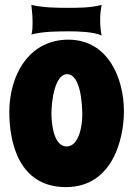

<svg xmlns="http://www.w3.org/2000/svg" viewBox="-20 -739 544 784"><path d="M486 -285C486 -417 423 -577 259 -577C96 -577 18 -429 18 -282C18 -157 57 25 249 25C440 25 486 -172 486 -285ZM316 -269C316 -224 302 -141 252 -141C200 -141 190 -232 190 -275C190 -320 202 -436 254 -436C309 -436 316 -315 316 -269ZM395 -719C351 -707 300 -707 255 -707C207 -707 155 -708 108 -719C111 -695 113 -671 113 -647C113 -635 113 -610 108 -598C156 -611 216 -611 265 -611C300 -611 364 -609 395 -594C391 -614 389 -635 389 -656C389 -677 391 -698 395 -719Z"/></svg>

Font: Spicy Rice
Style: Regular
Weight: 400
Designer: Astigmatic (AOETI)
Foundry: Astigmatic (AOETI)
Version: Version 1.000